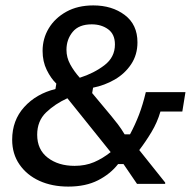

<svg xmlns="http://www.w3.org/2000/svg" viewBox="-20 -680 715 710"><path d="M232.5 10Q172.5 10 125.8 -11.2Q79.2 -32.5 52.1 -71.7Q25 -110.8 25 -163.3Q25 -235 69.6 -284.2Q114.2 -333.3 185 -350.8L188.3 -370.8Q168.3 -390 152.9 -421.2Q137.5 -452.5 137.5 -491.7Q137.5 -537.5 160.4 -575.4Q183.3 -613.3 225.4 -636.7Q267.5 -660 325 -660Q394.2 -660 441.2 -624.6Q488.3 -589.2 488.3 -523.3Q488.3 -477.5 465 -442.5Q441.7 -407.5 404.2 -385.8Q366.7 -364.2 324.2 -355.8L320.8 -335.8L391.7 -250.8Q404.2 -235.8 416.2 -220Q428.3 -204.2 440.8 -183.3H460.8Q480 -219.2 494.2 -256.2Q508.3 -293.3 519.2 -339.2H665.8L654.2 -267.5H573.3Q561.7 -227.5 540.4 -192.1Q519.2 -156.7 495 -125L590.8 -5V0H486.7L436.7 -73.3H416.7Q388.3 -36.7 342.5 -13.3Q296.7 10 232.5 10ZM275 -392.5Q327.5 -409.2 366.2 -438.8Q405 -468.3 405 -515.8Q405 -553.3 380 -571.7Q355 -590 319.2 -590Q271.7 -590 248.8 -562.1Q225.8 -534.2 225.8 -495.8Q225.8 -467.5 239.6 -442.1Q253.3 -416.7 275 -392.5ZM255.8 -66.7Q295.8 -66.7 327.9 -80.4Q360 -94.2 389.2 -117.5L229.2 -316.7Q183.3 -295.8 150.4 -264.2Q117.5 -232.5 117.5 -181.7Q117.5 -126.7 156.7 -96.7Q195.8 -66.7 255.8 -66.7Z"/></svg>

Font: Familjen Grotesk GF
Style: Italic
Weight: 400
Designer: Anders Wikstroem, Jonas Baeckman, Matilda Gysing, Kristian Moeller
Foundry: Familjen STHML AB
Version: Version 2.000; Beta; Release 4; Build 6